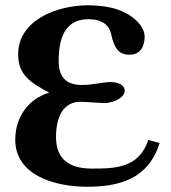

<svg xmlns="http://www.w3.org/2000/svg" viewBox="-20 -706 650 730"><path d="M544 -174C508 -68 422 -65 330 -65C238 -65 193 -105 193 -185C193 -270 226 -319 286 -319C302 -319 364 -314 377 -314C405 -314 454 -332 454 -361C454 -385 426 -394 400 -394C370 -394 336 -383 290 -383C232 -383 203 -413 203 -474C203 -581 240 -633 317 -633C368 -633 395 -610 402 -578C415 -520 432 -498 473 -498C515 -498 530 -532 530 -566C530 -612 478 -653 424 -671C397 -680 355 -686 314 -686C194 -685 49 -629 49 -499C49 -421 97 -391 167 -354C85 -329 38 -258 38 -175C38 -37 193 4 310 4C433 4 543 -24 587 -162Z"/></svg>

Font: XITS
Style: Bold
Weight: 700
Designer: MicroPress Inc., with final additions and corrections provided by Coen Hoffman, Elsevier (retired)
Version: Version 1.107